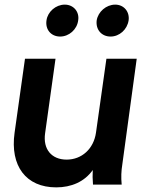

<svg xmlns="http://www.w3.org/2000/svg" viewBox="-20 -798 634 830"><path d="M223 12C288 12 345 -12 381 -63C380 -42 380 -23 382 0H506C503 -33 504 -57 509 -89L571 -544H440L395 -225C385 -154 333 -108 268 -108C203 -108 165 -153 175 -222L220 -544H88L43 -224C23 -81 92 12 223 12ZM181 -710C175 -670 201 -640 240 -640C278 -640 313 -670 318 -710C324 -747 298 -778 260 -778C221 -778 186 -747 181 -710ZM398 -710C393 -670 419 -640 458 -640C496 -640 530 -670 536 -710C541 -747 516 -778 478 -778C439 -778 404 -747 398 -710Z"/></svg>

Font: Mluvka Bold
Style: Italic
Weight: 700
Italic angle: -8°
Designer: Modified by Jiří Krblich, Original typeface by Gumpita Rahayu
Foundry: Gumpita Rahayu & Jiří Krblich
Version: Version 2.000;Glyphs 3.1.1 (3134)